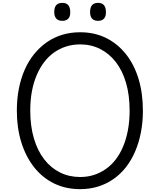

<svg xmlns="http://www.w3.org/2000/svg" viewBox="-20 -1306 1120 1345"><path d="M542 19Q440 19 358.5 -21Q277 -61 219 -134.5Q161 -208 129.5 -308.5Q98 -409 98 -531Q98 -612 112 -684Q126 -756 153 -817.5Q180 -879 219 -927Q258 -975 307 -1009.5Q356 -1044 415 -1062Q474 -1080 542 -1080Q642 -1080 723 -1040Q804 -1000 862 -927Q920 -854 950.5 -753.5Q981 -653 981 -531Q981 -450 967 -378Q953 -306 926.5 -244.5Q900 -183 862 -134.5Q824 -86 774.5 -51.5Q725 -17 666.5 1Q608 19 542 19ZM542 -66Q593 -66 638 -80.5Q683 -95 722 -122.5Q761 -150 791.5 -190Q822 -230 843.5 -282Q865 -334 876.5 -396.5Q888 -459 888 -531Q888 -639 863 -725Q838 -811 791.5 -871Q745 -931 681.5 -963Q618 -995 542 -995Q490 -995 444 -980.5Q398 -966 359 -938.5Q320 -911 289.5 -871Q259 -831 237 -779.5Q215 -728 203.5 -666Q192 -604 192 -531Q192 -423 217.5 -336.5Q243 -250 289.5 -190Q336 -130 400 -98Q464 -66 542 -66ZM416 -1160Q389 -1160 374.5 -1175.5Q360 -1191 360 -1222Q360 -1254 374 -1270Q388 -1286 417 -1286Q444 -1286 458 -1270Q472 -1254 472 -1222Q473 -1191 458.5 -1175.5Q444 -1160 416 -1160ZM667 -1160Q639 -1160 625 -1175.5Q611 -1191 611 -1222Q611 -1254 625 -1270Q639 -1286 667 -1286Q694 -1286 708 -1270Q722 -1254 722 -1222Q723 -1191 708.5 -1175.5Q694 -1160 667 -1160Z"/></svg>

Font: Playwrite AR
Style: Regular
Weight: 400
Designer: Veronika Burian, José Scaglione
Foundry: TypeTogether
Version: Version 1.002